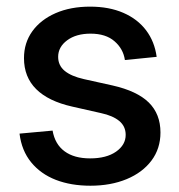

<svg xmlns="http://www.w3.org/2000/svg" viewBox="-20 -559 551 590"><path d="M257.8 11.7Q198.2 11.7 151.6 -6.3Q105 -24.4 75.7 -60.3Q46.4 -96.2 40 -148.4L141.6 -157.7Q148.9 -115.7 178.5 -94Q208 -72.3 256.8 -72.3Q307.1 -72.3 336.7 -93Q366.2 -113.8 366.2 -144.5Q366.2 -170.9 346.4 -187.3Q326.7 -203.6 290.5 -211.4L202.1 -231.4Q128.4 -248 91.1 -285.2Q53.7 -322.3 53.7 -380.4Q53.7 -427.2 79.3 -462.9Q105 -498.5 150.9 -518.6Q196.8 -538.6 256.8 -538.6Q315.4 -538.6 359.1 -519.5Q402.8 -500.5 429 -465.8Q455.1 -431.2 461.4 -384.3L363.8 -374.5Q358.9 -408.7 332 -432.1Q305.2 -455.6 258.3 -455.6Q213.9 -455.6 186.3 -435.1Q158.7 -414.6 158.7 -384.3Q158.7 -357.9 178.7 -341.3Q198.7 -324.7 237.8 -315.9L325.7 -296.4Q401.4 -279.3 437.3 -243.9Q473.1 -208.5 473.1 -151.9Q473.1 -102.5 445.6 -65.7Q418 -28.8 369.1 -8.5Q320.3 11.7 257.8 11.7Z"/></svg>

Font: Inter 24pt Medium
Style: Regular
Weight: 500
Designer: Rasmus Andersson
Foundry: rsms
Version: Version 4.001;git-66647c0bb